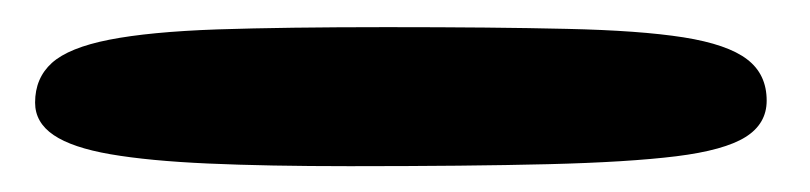

<svg xmlns="http://www.w3.org/2000/svg" viewBox="-20 -382 612 145"><path d="M244 -256.5Q182 -256.5 137.2 -258.5Q92.5 -260.5 63.5 -265.5Q34.5 -270.5 20.5 -280Q6.5 -289.5 6.5 -304.5Q6.5 -323 19.2 -334.5Q32 -346 62.5 -352Q93 -358 144.2 -359.8Q195.5 -361.5 272 -361.5Q353 -361.5 408 -360.2Q463 -359 496.2 -353.8Q529.5 -348.5 544.2 -337.2Q559 -326 559 -306Q559 -288.5 543 -278.5Q527 -268.5 490.8 -264Q454.5 -259.5 393.8 -258Q333 -256.5 244 -256.5Z"/></svg>

Font: Gluten
Style: Regular
Weight: 400
Designer: Tyler Finck
Foundry: Etcetera Type Company
Version: Version 1.300